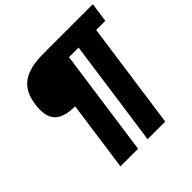

<svg xmlns="http://www.w3.org/2000/svg" viewBox="-223 -894 1288 1288"><g transform="rotate(-45 420.5 -250.0)"><path d="M734.9 -562 627.9 200.2H460.9L567.9 -562H477.1L370.1 200.2H203.1L272.9 -299.8Q164.1 -299.8 121.3 -347.4Q78.6 -395 93.3 -500Q107.9 -605 174.1 -652.6Q240.2 -700.2 371.6 -700.2H841.3L821.8 -562Z"/></g></svg>

Font: Fivo Sans Black
Style: Regular
Weight: 900
Designer: Alexander Slobzheninov
Foundry: Alexander Slobzheninov
Version: 1.0